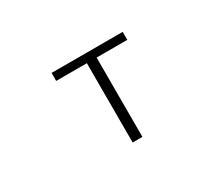

<svg xmlns="http://www.w3.org/2000/svg" viewBox="-94 -775 1187 1016"><g transform="rotate(-30 500.0 -266.5)"><path d="M470.7 0V-484.4H283.2V-533.2H717.8V-484.4H530.3V0Z"/></g></svg>

Font: GenEi Gothic M Light
Style: Regular
Weight: 300
Designer: o_tamon (Modified); [Source Han Sans]
Ryoko NISHIZUKA  (kana & ideographs); Paul D. Hunt (Latin, Greek & Cyrillic); Wenl
Version: Version 1.1a;Original Version 1.004